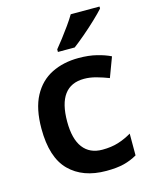

<svg xmlns="http://www.w3.org/2000/svg" viewBox="-116 -842 734 928"><g transform="rotate(-15 250.5 -378.0)"><path d="M300 10Q183 10 116 -57Q49 -124 49 -268Q49 -368 82.5 -430.5Q116 -493 175 -522.5Q234 -552 310 -552Q361 -552 401 -542Q441 -532 469 -518L432 -419Q401 -431 370 -439.5Q339 -448 310 -448Q178 -448 178 -269Q178 -182 211.5 -138Q245 -94 308 -94Q353 -94 388 -105Q423 -116 455 -135V-26Q424 -8 388.5 1Q353 10 300 10ZM473 -756Q457 -738 426.5 -709Q396 -680 363 -652Q330 -624 306 -606H222V-619Q237 -637 257 -663Q277 -689 296.5 -716.5Q316 -744 329 -766H473Z"/></g></svg>

Font: Noto Sans SemiBold
Style: Regular
Weight: 600
Designer: Monotype Design Team
Foundry: Monotype Imaging Inc.
Version: Version 2.007